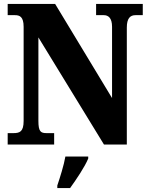

<svg xmlns="http://www.w3.org/2000/svg" viewBox="-20 -734 752 975"><path d="M19 0H255V-58H217C187 -58 175 -65 175 -120V-544L508 0H624V-594C624 -641 641 -657 668 -657H705V-714H468V-657H507C530 -657 549 -643 549 -598V-236L260 -714H19V-657H56C79 -657 100 -650 100 -598V-120C100 -65 80 -58 48 -58H19ZM271 208V221H336C367 178 411 113 428 71V61H312C305 103 284 170 271 208Z"/></svg>

Font: Noto Serif Khmer Condensed Black
Style: Regular
Weight: 900
Width: 3
Designer: Danh Hong and the Monotype Design Team
Foundry: Monotype Imaging Inc.
Version: Version 2.004